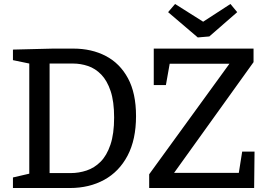

<svg xmlns="http://www.w3.org/2000/svg" viewBox="-20 -944 1347 964"><path d="M348 -700Q440 -700 511 -663Q582 -626 622.5 -551Q663 -476 663 -361Q663 -243 620.5 -162.5Q578 -82 503 -41Q428 0 331 0H45V-53L127 -72V-625L45 -642V-695L246 -700ZM335 -75Q376 -75 415 -88Q454 -101 485 -132Q516 -163 534.5 -217.5Q553 -272 553 -354Q553 -434 535.5 -486.5Q518 -539 488.5 -569.5Q459 -600 422 -612.5Q385 -625 346 -625H229V-75ZM729 0V-69L1132 -624H832L813 -517H752V-700H1253V-632L854 -76H1179L1196 -183H1258L1256 0ZM1137 -924 1171 -883 1031 -761 973 -756 824 -883 859 -924 1000 -835Z"/></svg>

Font: Bitter Medium
Style: Regular
Weight: 500
Designer: Sol Matas, and Bitter project Authors
Foundry: Sol Matas
Version: Version 2.001